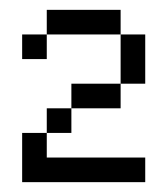

<svg xmlns="http://www.w3.org/2000/svg" viewBox="-20 -720 340 390"><path d="M25 -650V-600H75V-650ZM25 -350H275V-400H75V-450H25ZM75 -450H125V-500H75ZM75 -650H225V-700H75ZM125 -500H225V-550H125ZM225 -550H275V-650H225Z"/></svg>

Font: LS-VG5000 Light
Style: Regular
Weight: 400
Designer: Justin Bihan, 2021
Foundry: Justin Bihan, 2021
Version: Version 1.000;Glyphs 3.1.2 (3151)